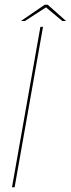

<svg xmlns="http://www.w3.org/2000/svg" viewBox="-20 -788 298 808"><path d="M30.5 0H41.5L161 -675H150ZM68 -699.5H84.5L173.5 -757L242.5 -699.5H258L181 -768H168Z"/></svg>

Font: Anybody Thin
Style: Italic
Weight: 100
Italic angle: -10°
Designer: Tyler Finck
Foundry: Etcetera Type Company
Version: Version 1.114;gftools[0.9.25]